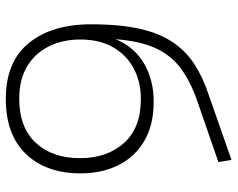

<svg xmlns="http://www.w3.org/2000/svg" viewBox="-96 -690 797 644"><g transform="rotate(90 302.0 -368.5)"><path d="M312 10Q188 10 125 -67Q62 -144 62 -276Q62 -374 77.5 -441Q93 -508 123.5 -552Q154 -596 198 -624Q242 -652 300 -671L517 -747L524 -703L316 -631Q251 -608 208 -575.5Q165 -543 141.5 -491Q118 -439 112 -358Q137 -420 192.5 -453Q248 -486 322 -486Q399 -486 452.5 -455Q506 -424 534 -368.5Q562 -313 562 -241Q562 -126 497.5 -58Q433 10 312 10ZM312 -35Q408 -35 459.5 -90.5Q511 -146 511 -239Q511 -329 460.5 -386Q410 -443 312 -443Q256 -443 211 -419.5Q166 -396 139.5 -350.5Q113 -305 113 -239Q113 -181 136 -134.5Q159 -88 203 -61.5Q247 -35 312 -35Z"/></g></svg>

Font: Raleway Light
Style: Regular
Weight: 300
Designer: Matt McInerney, Pablo Impallari, Rodrigo Fuenzalida
Foundry: Matt McInerney, Pablo Impallari, Rodrigo Fuenzalida
Version: Version 4.026